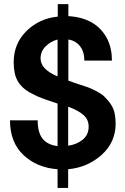

<svg xmlns="http://www.w3.org/2000/svg" viewBox="-20 -819 613 938"><path d="M544.9 -210V-214.8Q544.9 -123.5 476.1 -62Q407.7 -1 313 7.8V99.1H261.2V7.8Q161.1 0.5 95.2 -61Q28.8 -123 28.8 -231H164.1Q164.1 -171.9 187.7 -141.8Q211.4 -111.8 261.2 -105V-313Q253.4 -315.9 232.7 -322.8Q211.9 -329.6 206.5 -331.5Q201.2 -333.5 186.8 -338.6Q172.4 -343.8 165 -347.4Q157.7 -351.1 146 -356.7Q134.3 -362.3 122.1 -369.1Q83.5 -391.6 65.2 -425.3Q46.9 -459 46.9 -515.1Q46.9 -606.4 109.9 -668Q172.4 -729 262.2 -737.8V-798.8H314V-740.2Q452.1 -731.9 504.9 -627Q526.9 -581.5 526.9 -522.9H392.1Q392.1 -565.9 371.1 -593Q350.1 -620.1 314 -626V-424.8Q322.3 -421.4 361.8 -408.4Q401.4 -395.5 408.2 -393.1Q427.2 -386.2 452.4 -372.8Q477.5 -359.4 487.8 -349.1Q529.8 -309.1 539.1 -270Q544.9 -243.2 544.9 -210ZM261.2 -627V-626Q227.1 -616.7 202.6 -592.3Q178.2 -567.9 178.2 -533.2Q178.2 -480.5 261.2 -445.8ZM313 -106.9H312Q354.5 -112.8 383.8 -136.5Q413.1 -160.2 413.1 -200.2Q413.1 -234.9 388.2 -256.8Q362.3 -279.8 313 -297.9Z"/></svg>

Font: Perun
Style: Bold
Weight: 700
Foundry: Copyright (c) Stefan Peev, Context Ltd, 2016
Version: Version 1.0000